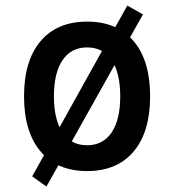

<svg xmlns="http://www.w3.org/2000/svg" viewBox="-20 -605 626 690"><path d="M147 65.4 95.7 28.8 437.5 -585 493.7 -553.2ZM293 9.8Q185.5 9.8 126 -60.5Q66.4 -130.9 66.4 -258.8Q66.4 -387.2 126 -457.3Q185.5 -527.3 293 -527.3Q400.9 -527.3 460.2 -457.3Q519.5 -387.2 519.5 -258.8Q519.5 -130.9 460.2 -60.5Q400.9 9.8 293 9.8ZM293 -83Q350.1 -83 381.1 -128.9Q412.1 -174.8 412.1 -258.8Q412.1 -343.3 381.1 -388.9Q350.1 -434.6 293 -434.6Q235.8 -434.6 204.8 -388.9Q173.8 -343.3 173.8 -258.8Q173.8 -174.8 204.8 -128.9Q235.8 -83 293 -83Z"/></svg>

Font: Cascadia Code PL
Style: Regular
Weight: 400
Monospace: yes
Designer: Aaron Bell
Foundry: Saja Typeworks
Version: Version 2102.003